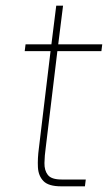

<svg xmlns="http://www.w3.org/2000/svg" viewBox="-20 -656 380 676"><path d="M70 -500H161L178 -636H202L185 -500H340L337 -476H182L141 -136Q137 -108 136.5 -82Q136 -56 148.5 -40Q161 -24 197 -24H282L279 0H195Q151 0 133 -18.5Q115 -37 113.5 -67.5Q112 -98 117 -135L158 -476H67Z"/></svg>

Font: Haskoy Thin
Style: Italic
Weight: 100
Designer: Ertekin Erdin
Foundry: Ertekin Erdin
Version: Version 2.000; ttfautohint (v1.8.4.7-5d5b)